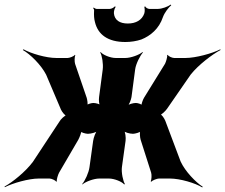

<svg xmlns="http://www.w3.org/2000/svg" viewBox="-64 -782 986 841"><path d="M552 -170 598 -26C601 -17 600 6 596 12L599 14C603 8 624 0 632 0H680C725 0 792 20 822 39L824 36C794 17 747 -31 727 -75L660 -253C656 -263 644 -282 636 -282L635 -278C643 -278 662 -297 668 -306L771 -455C805 -498 866 -544 902 -563L901 -566C866 -548 793 -528 748 -528H699C691 -528 673 -535 671 -542L668 -540C670 -533 663 -511 659 -503L567 -354C562 -346 554 -324 556 -319L558 -321C556 -326 539 -331 531 -331C521 -331 500 -326 493 -319L494 -317C502 -323 510 -345 512 -357L528 -478C531 -502 550 -539 562 -552L560 -554C547 -542 509 -528 485 -528H443C419 -528 386 -542 377 -554L375 -552C383 -539 389 -502 386 -478L370 -357C368 -344 370 -323 375 -317L379 -320C374 -326 355 -331 345 -331C337 -331 319 -326 315 -321L318 -319C322 -324 318 -346 316 -353L265 -502C262 -511 262 -533 266 -540L264 -542C260 -535 240 -528 232 -528H183C137 -528 71 -548 39 -566L36 -563C68 -545 116 -498 138 -455L203 -302C207 -293 221 -274 229 -274V-278C221 -278 201 -259 196 -249L80 -73C48 -30 -9 16 -44 35L-43 38C-8 20 62 0 106 0H153C161 0 180 8 182 14L185 12C183 6 190 -17 195 -26L279 -170C284 -179 294 -204 292 -210L287 -208C289 -202 312 -196 320 -196H322C334 -196 358 -202 367 -210L364 -213C355 -205 346 -179 344 -165L328 -50C325 -26 308 11 296 24L297 26C310 14 347 0 371 0H413C437 0 471 14 480 26L483 24C475 11 467 -26 470 -50L486 -165C488 -179 485 -205 478 -213L475 -210C482 -202 505 -196 518 -196H519C527 -196 550 -202 554 -208L551 -210C547 -204 549 -179 552 -170ZM496 -679C460 -679 438 -694 435 -723C434 -731 438 -747 443 -752L439 -754C435 -749 424 -743 417 -743H359C355 -743 349 -747 346 -749L344 -746C347 -744 349 -738 348 -733C347 -716 348 -699 352 -685C365 -631 408 -598 485 -598C510 -598 534 -602 555 -609C595 -625 633 -656 650 -708C657 -727 675 -750 686 -759L684 -762C672 -753 645 -743 628 -743H590C583 -743 574 -749 572 -754L568 -752C570 -747 571 -731 568 -723C558 -694 531 -679 496 -679Z"/></svg>

Font: Asimov
Style: EdgeNarIt
Weight: 500
Designer: Google
Version: Version 2.000980: 2014